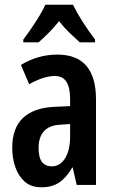

<svg xmlns="http://www.w3.org/2000/svg" viewBox="-20 -786 489 816"><path d="M224 -554Q388 -554 388 -363V0H306L289 -74H287Q263 -32 232.5 -11Q202 10 156 10Q112 10 85 -14Q58 -38 45 -76Q32 -114 32 -158Q32 -242 78 -285Q124 -328 211 -332L278 -335V-366Q278 -413 262.5 -438Q247 -463 213 -463Q166 -463 104 -428L69 -510Q141 -554 224 -554ZM237 -256Q190 -254 167 -228.5Q144 -203 144 -158Q144 -116 158.5 -97.5Q173 -79 200 -79Q235 -79 256.5 -113Q278 -147 278 -207V-259ZM290 -766Q306 -733 331.5 -693Q357 -653 384 -618V-606H319Q300 -623 276 -646Q252 -669 231 -696Q209 -668 185 -644.5Q161 -621 144 -606H79V-618Q95 -639 113.5 -666Q132 -693 148 -719.5Q164 -746 173 -766Z"/></svg>

Font: Noto Sans Tamil ExtraCondensed SemiBold
Style: Regular
Weight: 600
Width: 2
Designer: Jelle Bosma - Monotype Design Team
Foundry: Monotype Imaging Inc.
Version: Version 2.004; ttfautohint (v1.8.4.7-5d5b)